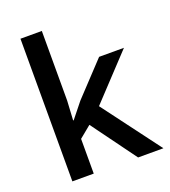

<svg xmlns="http://www.w3.org/2000/svg" viewBox="-138 -861 849 961"><g transform="rotate(-20 286.0 -380.0)"><path d="M192.9 -285.2 257.8 -366.2 420.9 -540H553.2L335.9 -308.1L566.9 0H432.1L258.8 -236.8L195.8 -185.1V0H82V-759.8H195.8V-389.2L189.9 -285.2Z"/></g></svg>

Font: JBL Sans
Style: Semibold
Weight: 600
Version: Version 1.10